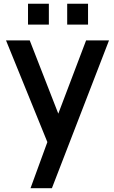

<svg xmlns="http://www.w3.org/2000/svg" viewBox="-20 -753 600 1013"><path d="M334.5 -623.3V-733.3H444.5V-623.3ZM127.8 -623.3V-733.3H237.8V-623.3ZM141 240 245.2 -45.3 247 38.7 11.7 -540H136.8L303.8 -111.8H271.8L434.3 -540H555.2L253.8 240Z"/></svg>

Font: Manrope
Style: Regular
Weight: 400
Designer: Mikhail Sharanda
Foundry: Mikhail Sharanda
Version: Version 4.503